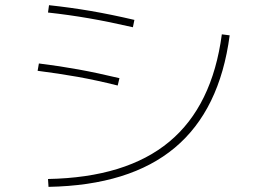

<svg xmlns="http://www.w3.org/2000/svg" viewBox="-20 -729 978 740"><path d="M835 -596.7 865.2 -592.8Q827.1 -304.7 653.8 -159.7Q480.5 -14.6 167 -8.8L165 -39.1Q466.8 -44.9 632.6 -182.9Q798.3 -320.8 835 -596.7ZM125 -456.1 129.9 -484.4Q209.5 -474.6 283 -461.2Q356.4 -447.8 440.4 -427.7L433.6 -399.4Q351.6 -419.9 278.8 -432.9Q206.1 -445.8 125 -456.1ZM165 -680.7 168.9 -709Q251 -700.2 329.6 -686.8Q408.2 -673.3 498 -652.3L492.2 -624Q400.9 -645 323.2 -658.4Q245.6 -671.9 165 -680.7Z"/></svg>

Font: Pretendard Thin
Style: Regular
Weight: 100
Designer: Base glyphs from Inter by Rasmus Andersson; Hangeul glyphs from Noto Sans CJK(Source Han Sans) by Jang Soo-young and Kan
Foundry: Kil Hyung-jin
Version: Version 1.309